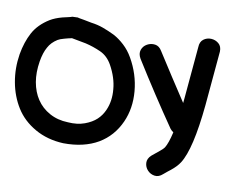

<svg xmlns="http://www.w3.org/2000/svg" viewBox="-60 -799 1343 1089"><g transform="rotate(-5 611.0 -254.5)"><path d="M482 -8Q571 -33 632 -108Q688 -177 705 -273Q722 -369 696 -467Q685 -509 663 -544Q641 -579 614 -604Q585 -629 557 -648.5Q529 -668 495 -682L454 -702Q427 -714 419 -719H417Q405 -725 391 -725Q404 -725 417 -719L391 -725H388Q385 -724 361 -725Q337 -726 334 -726Q291 -726 260 -717Q190 -696 147.5 -651Q105 -606 74 -539Q40 -463 33.5 -383Q27 -303 49 -231Q71 -159 129.5 -101Q188 -43 276 -15Q390 17 482 -8ZM313 -131Q256 -148 217.5 -185Q179 -222 163 -270Q147 -317 152 -374Q157 -429 184 -489Q206 -537 232 -563Q256 -589 295 -601Q308 -605 333 -605Q339 -605 355 -605Q370 -604 378 -604L453 -568Q494 -546 530 -516.5Q566 -487 579 -436Q598 -360 586 -295Q575 -229 538 -183Q515 -154 484 -137.5Q453 -121 409 -117Q364 -113 313 -131ZM826 209Q835 204 852 197Q869 190 871 189Q910 172 933 151Q1008 83 1099 -160Q1140 -271 1207 -455Q1216 -484 1202 -504Q1188 -524 1164.5 -531.5Q1141 -539 1118.5 -530Q1096 -521 1087 -491Q1007 -270 982 -204L974 -183Q923 -336 875 -488Q867 -517 844.5 -526.5Q822 -536 798 -530Q774 -524 760.5 -504Q747 -484 755 -454Q820 -241 890 -44Q895 -32 904 -22Q872 38 849 59Q841 66 821 75Q770 98 768 99Q741 113 736 137Q731 161 742.5 182.5Q754 204 776.5 213.5Q799 223 826 209Z"/></g></svg>

Font: Balsamiq Sans
Style: Bold
Weight: 700
Designer: Michael Angeles
Foundry: Balsamiq SRL
Version: Version 1.020; ttfautohint (v1.8.4.7-5d5b);gftools[0.9.26]